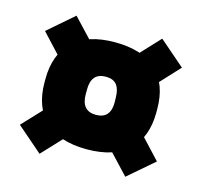

<svg xmlns="http://www.w3.org/2000/svg" viewBox="-83 -656 738 703"><g transform="rotate(15 286.5 -304.0)"><path d="M286 -102.5Q182 -102.5 128 -153.8Q74 -205 74 -299.5V-311.5Q74 -405.5 128 -456.8Q182 -508 286 -508Q390.5 -508 444.2 -456.8Q498 -405.5 498 -311.5V-299.5Q498 -205 444.2 -153.8Q390.5 -102.5 286 -102.5ZM286 -233Q314 -233 327.8 -249Q341.5 -265 341 -296L340.5 -314.5Q340 -345.5 327 -361.5Q314 -377.5 286 -377.5Q258.5 -377.5 244.8 -361.8Q231 -346 231 -314.5V-296Q231 -265 244.8 -249Q258.5 -233 286 -233ZM438 -242.5 546.5 -126 449 -42 342.5 -155.5ZM230.5 -155.5 124 -42 27 -126 137.5 -243.5ZM128.5 -372.5 27 -481.5 124 -565.5 228 -455ZM342.5 -451.5 449 -565.5 546 -481.5 436 -363Z"/></g></svg>

Font: Anek Telugu ExtraBold
Style: Regular
Weight: 800
Designer: Omkar Bhoir (Telugu), Yesha Goshar (Latin)
Foundry: Ek Type
Version: Version 1.003